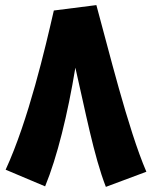

<svg xmlns="http://www.w3.org/2000/svg" viewBox="-20 -705 593 749"><path d="M355 -685 190 -664C157 -520 91 -236 2 -43L156 22C203 -92 244 -259 274 -441C312 -277 346 -96 393 24L551 -35C479 -202 401 -522 356 -685H355Z"/></svg>

Font: Noto Sans Arabic SemCond Blk
Style: Regular
Weight: 900
Width: 4
Designer: Monotype Design Team, Nadine Chahine, Nizar Qandah and Khaled Hosny
Foundry: Monotype Imaging Inc.
Version: Version 2.012